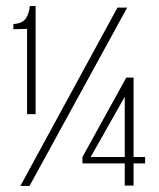

<svg xmlns="http://www.w3.org/2000/svg" viewBox="-20 -611 521 631"><path d="M69 -236V-516L24 -515V-532Q54 -534 65 -550.5Q76 -567 78 -591H97V-236ZM47 0 366 -586H398L77 0ZM390 -1V-74H251V-95L395 -356H419V-95H457V-74H419V-1ZM278 -95H390V-293Z"/></svg>

Font: Alumni Sans ExtraLight
Style: Regular
Weight: 250
Version: Version 1.018